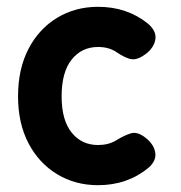

<svg xmlns="http://www.w3.org/2000/svg" viewBox="-20 -533 532 564"><path d="M268 11Q201 11 147.5 -21.5Q94 -54 63.5 -112.5Q33 -171 33 -250Q33 -330 63.5 -389Q94 -448 147.5 -480.5Q201 -513 268 -513Q353 -513 414 -464Q440 -442 436.5 -418Q433 -394 409 -375Q385 -357 367.5 -359Q350 -361 322 -380Q300 -395 268 -395Q220 -395 190.5 -358Q161 -321 161 -250Q161 -180 190.5 -143.5Q220 -107 268 -107Q298 -107 320 -120Q346 -136 365 -141.5Q384 -147 408 -128Q432 -109 436 -85Q440 -61 416 -40Q354 11 268 11Z"/></svg>

Font: Zen Maru Gothic Black
Style: Regular
Weight: 900
Designer: Yoshimichi Ohira
Foundry: Positype
Version: Version 1.001